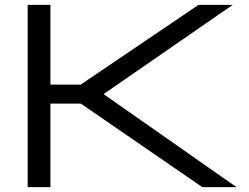

<svg xmlns="http://www.w3.org/2000/svg" viewBox="-20 -770 1024 790"><path d="M93.8 0V-750H187.5V-421.9H312L796.9 -750H937.5L406.2 -382.8L953.1 0H812.5L312.5 -343.8H187.5V0Z"/></svg>

Font: Michroma
Style: Regular
Weight: 400
Designer: Vernon Adams
Foundry: Vernon Adams
Version: Version 1.100; ttfautohint (v1.8.4.7-5d5b);gftools[0.9.29]